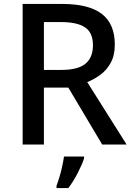

<svg xmlns="http://www.w3.org/2000/svg" viewBox="-20 -734 673 975"><path d="M295 -714Q432 -714 497.5 -663Q563 -612 563 -508Q563 -453 542.5 -415.5Q522 -378 490 -354.5Q458 -331 423 -317L623 0H499L327 -289H203V0H95V-714ZM288 -622H203V-379H293Q376 -379 414 -410.5Q452 -442 452 -504Q452 -568 412 -595Q372 -622 288 -622ZM407 70Q398 99 375.5 143Q353 187 327 221H267V209Q274 191 282 164.5Q290 138 296 110Q302 82 305 61H407Z"/></svg>

Font: Noto Sans Kannada Medium
Style: Regular
Weight: 500
Designer: Jelle Bosma - Monotype Design Team
Foundry: Monotype Imaging Inc.
Version: Version 2.005; ttfautohint (v1.8.4.7-5d5b)